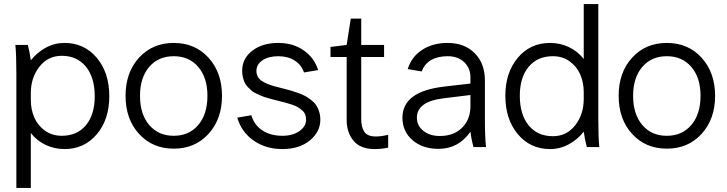

<svg xmlns="http://www.w3.org/2000/svg" viewBox="-20 -720 3561 940"><path d="M130.9 -68.8V200.2H60.1V-359.9Q60.1 -455.1 55.2 -500H116.2Q125.5 -465.3 130.9 -424.8Q161.6 -463.4 204.3 -486.6Q247.1 -509.8 295.9 -509.8Q392.6 -509.8 453.9 -436.8Q515.1 -363.8 515.1 -249Q515.1 -135.3 453.9 -62.7Q392.6 9.8 295.9 9.8Q246.6 9.8 203.6 -10.5Q160.6 -30.8 130.9 -68.8ZM130.9 -264.2V-231Q130.9 -184.1 147.9 -144.8Q165 -105.5 200.2 -80.3Q235.4 -55.2 282.2 -55.2Q357.9 -55.2 400.9 -107.2Q443.8 -159.2 443.8 -249Q443.8 -340.3 400.6 -393.6Q357.4 -446.8 282.2 -446.8Q214.8 -446.8 172.9 -393.3Q130.9 -339.8 130.9 -264.2Z M830.6 7.8Q726.6 7.8 660.6 -64.5Q594.7 -136.7 594.7 -251Q594.7 -365.2 660.6 -437.5Q726.6 -509.8 830.6 -509.8Q935.1 -509.8 1001 -437.3Q1066.9 -364.7 1066.9 -251Q1066.9 -137.2 1001 -64.7Q935.1 7.8 830.6 7.8ZM665.5 -251Q665.5 -161.1 710.4 -108.2Q755.4 -55.2 830.6 -55.2Q905.8 -55.2 950.7 -108.2Q995.6 -161.1 995.6 -251Q995.6 -339.8 950.7 -392.3Q905.8 -444.8 830.6 -444.8Q755.4 -444.8 710.4 -392.3Q665.5 -339.8 665.5 -251Z M1342.3 -509.8Q1414.6 -509.8 1466.6 -473.6Q1518.6 -437.5 1537.6 -377L1468.3 -365.2Q1455.6 -402.8 1422.4 -423.8Q1389.2 -444.8 1342.3 -444.8Q1294.9 -444.8 1265.1 -424.8Q1235.4 -404.8 1235.4 -373Q1235.4 -357.9 1241.7 -345.7Q1248 -333.5 1259.3 -325.4Q1270.5 -317.4 1285.9 -310.8Q1301.3 -304.2 1318.8 -299.1Q1336.4 -293.9 1356.4 -289.1Q1364.7 -287.1 1368.7 -286.1Q1391.1 -280.3 1405.5 -276.1Q1419.9 -272 1440.9 -264.4Q1461.9 -256.8 1475.3 -249.3Q1488.8 -241.7 1503.9 -230Q1519 -218.3 1527.8 -205.1Q1536.6 -191.9 1542.5 -173.6Q1548.3 -155.3 1548.3 -133.8Q1548.3 -74.7 1497.1 -32.5Q1445.8 9.8 1362.3 9.8Q1280.8 9.8 1221.4 -32Q1162.1 -73.7 1141.6 -144L1210.4 -155.8Q1224.6 -107.9 1264.6 -81.5Q1304.7 -55.2 1362.3 -55.2Q1412.6 -55.2 1445.6 -78.1Q1478.5 -101.1 1478.5 -133.8Q1478.5 -147.9 1473.9 -159.7Q1469.2 -171.4 1458.5 -180.4Q1447.8 -189.5 1437.7 -195.6Q1427.7 -201.7 1409.2 -207.8Q1390.6 -213.9 1378.4 -217.3Q1366.2 -220.7 1343.3 -226.1Q1324.2 -231 1314.7 -233.4Q1305.2 -235.8 1287.1 -241.2Q1269 -246.6 1259.5 -250.7Q1250 -254.9 1234.9 -262Q1219.7 -269 1211.7 -276.1Q1203.6 -283.2 1193.4 -293.7Q1183.1 -304.2 1178 -315.4Q1172.9 -326.7 1169.2 -341.6Q1165.5 -356.4 1165.5 -373Q1165.5 -433.1 1214.8 -471.4Q1264.2 -509.8 1342.3 -509.8Z M1677.2 -131.8V-440.9H1598.1V-490.2L1677.2 -500L1697.3 -628.9H1748.5V-500H1860.4V-440.9H1748.5V-136.2Q1748.5 -97.7 1763.7 -74.7Q1778.8 -51.8 1820.3 -51.8Q1846.7 -51.8 1880.4 -60.1V2.9Q1846.7 9.8 1814.5 9.8Q1744.1 9.8 1710.7 -31Q1677.2 -71.8 1677.2 -131.8Z M2359.4 0H2298.3Q2287.1 -40 2283.2 -75.2Q2224.6 8.8 2127 8.8Q2048.8 8.8 1999.5 -33.9Q1950.2 -76.7 1950.2 -144Q1950.2 -272 2153.3 -295.9L2283.2 -311V-340.8Q2283.2 -387.2 2252.2 -416Q2221.2 -444.8 2171.4 -444.8Q2123.5 -444.8 2090.6 -425.8Q2057.6 -406.7 2044.9 -370.1L1976.1 -381.8Q1994.6 -441.9 2046.6 -475.8Q2098.6 -509.8 2171.4 -509.8Q2254.4 -509.8 2304.2 -459.5Q2354 -409.2 2354 -326.2V-140.1Q2354 -49.8 2359.4 0ZM2133.3 -54.2Q2202.1 -54.2 2242.7 -95Q2283.2 -135.7 2283.2 -201.2V-254.9L2152.3 -238.8Q2021 -223.1 2021 -144Q2021 -105 2052.5 -79.6Q2084 -54.2 2133.3 -54.2Z M2837.9 -431.2V-700.2H2909.2V-140.1Q2909.2 -44.9 2914.1 0H2853Q2842.8 -38.6 2837.9 -75.2Q2807.1 -36.6 2764.4 -13.4Q2721.7 9.8 2672.9 9.8Q2576.2 9.8 2515.1 -63.2Q2454.1 -136.2 2454.1 -251Q2454.1 -364.7 2515.1 -437.3Q2576.2 -509.8 2672.9 -509.8Q2722.2 -509.8 2765.1 -489.5Q2808.1 -469.2 2837.9 -431.2ZM2837.9 -235.8V-269Q2837.9 -315.9 2820.8 -355.2Q2803.7 -394.5 2768.8 -419.7Q2733.9 -444.8 2687 -444.8Q2611.3 -444.8 2568.1 -392.8Q2524.9 -340.8 2524.9 -251Q2524.9 -159.7 2568.1 -106.4Q2611.3 -53.2 2687 -53.2Q2754.4 -53.2 2796.1 -106.7Q2837.9 -160.2 2837.9 -235.8Z M3244.6 7.8Q3140.6 7.8 3074.7 -64.5Q3008.8 -136.7 3008.8 -251Q3008.8 -365.2 3074.7 -437.5Q3140.6 -509.8 3244.6 -509.8Q3349.1 -509.8 3415 -437.3Q3481 -364.7 3481 -251Q3481 -137.2 3415 -64.7Q3349.1 7.8 3244.6 7.8ZM3079.6 -251Q3079.6 -161.1 3124.5 -108.2Q3169.4 -55.2 3244.6 -55.2Q3319.8 -55.2 3364.7 -108.2Q3409.7 -161.1 3409.7 -251Q3409.7 -339.8 3364.7 -392.3Q3319.8 -444.8 3244.6 -444.8Q3169.4 -444.8 3124.5 -392.3Q3079.6 -339.8 3079.6 -251Z"/></svg>

Font: LT Superior
Style: Regular
Weight: 400
Designer: Daniel Lyons
Foundry: LyonsType
Version: Version 1.000